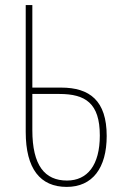

<svg xmlns="http://www.w3.org/2000/svg" viewBox="-20 -734 481 754"><path d="M242 0C343 0 399 -74 399 -200C399 -339 332 -390 220 -390H107V-714H81V-216C81 -71 138 0 242 0ZM243 -25C156 -25 107 -84 107 -223V-365H213C315 -365 372 -329 372 -202C372 -85 323 -25 243 -25Z"/></svg>

Font: Noto Sans Condensed Thin
Style: Regular
Weight: 100
Width: 3
Designer: Monotype Design Team
Foundry: Monotype Imaging Inc.
Version: Version 2.013